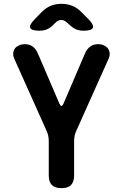

<svg xmlns="http://www.w3.org/2000/svg" viewBox="-20 -970 640 1000"><path d="M300 10Q266 10 250 -6.5Q234 -23 234 -56V-235Q234 -250 231 -263.5Q228 -277 222 -290L54 -665Q47 -681 49 -695Q51 -709 58.5 -718.5Q66 -728 79.5 -734Q93 -740 108 -740Q132 -740 149 -728.5Q166 -717 178 -690L289 -431Q295 -418 300 -418Q305 -418 311 -431L422 -690Q434 -717 451 -728.5Q468 -740 492 -740Q507 -740 520.5 -734Q534 -728 541.5 -718.5Q549 -709 551 -695Q553 -681 546 -665L378 -290Q372 -277 369 -263.5Q366 -250 366 -235V-56Q366 -23 350 -6.5Q334 10 300 10ZM186 -810Q144 -810 137.5 -825Q131 -840 161 -870L196 -906Q218 -929 243.5 -939.5Q269 -950 300 -950Q331 -950 357 -939.5Q383 -929 405 -906L441 -870Q470 -840 463.5 -825Q457 -810 415 -810Q394 -810 377 -817Q360 -824 344 -839L333 -849Q316 -866 299 -866Q282 -866 266 -849L257 -840Q242 -825 225 -817.5Q208 -810 186 -810Z"/></svg>

Font: Maple Mono
Style: Bold
Weight: 700
Monospace: yes
Designer: subframe7536
Version: Version 7.200